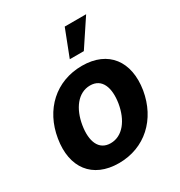

<svg xmlns="http://www.w3.org/2000/svg" viewBox="-185 -913 984 1051"><g transform="rotate(-30 307.0 -388.0)"><path d="M262.1 10.7C426.1 10.7 546.5 -101.6 574.6 -268.5C601.9 -438.2 517.4 -552.6 351.2 -552.6C186.1 -552.6 65.7 -440.7 38.7 -273.1C10.7 -103.7 95.2 10.7 262.1 10.7ZM191.1 -269.2C206.7 -365.4 259.2 -437.1 335.9 -437.1C410.5 -437.1 436.8 -367.9 421.9 -273.8C405.9 -177.6 353.3 -106.5 277 -106.5C202.1 -106.5 175.8 -175.4 191.1 -269.2ZM312.1 -616.8H400.9L512.8 -785.5H377.5Z"/></g></svg>

Font: Magic Ui Pro
Style: Bold Italic
Weight: 700
Italic angle: -9.39999°
Designer: Stefan Endress, Andreas Faust
Version: Version 1.000;FEAKit 1.0